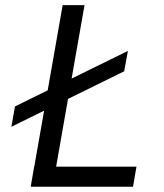

<svg xmlns="http://www.w3.org/2000/svg" viewBox="-20 -713 626 733"><path d="M23.4 -229 37.1 -306.6 162.1 -368.2 219.2 -693.4H302.7L253.4 -413.1L468.3 -518.6L454.1 -440.9L239.7 -335.4L194.3 -76.7H501L487.8 0H97.2L110.4 -76.7H110.8L148.4 -290.5Z"/></svg>

Font: CaskaydiaCove NFP SemiLight
Style: Italic
Weight: 350
Italic angle: -10°
Designer: Aaron Bell
Foundry: Saja Typeworks
Version: Version 2111.001; VTT 6.35;Nerd Fonts 3.1.1